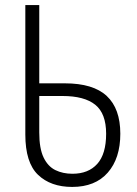

<svg xmlns="http://www.w3.org/2000/svg" viewBox="-20 -734 540 758"><path d="M265 4Q180 4 130 -44Q80 -92 80 -203V-714H135V-405H236Q348 -405 401.5 -355Q455 -305 455 -206Q455 -109 405.5 -52.5Q356 4 265 4ZM266 -48Q329 -48 364 -87Q399 -126 399 -206Q399 -286 356 -320.5Q313 -355 227 -355H135V-211Q135 -148 152 -112.5Q169 -77 198.5 -62.5Q228 -48 266 -48Z"/></svg>

Font: Noto Sans Mono ExtraCondensed Light
Style: Regular
Weight: 300
Width: 2
Designer: Monotype Design Team
Foundry: Monotype Imaging Inc.
Version: Version 2.014; ttfautohint (v1.8.4.7-5d5b)